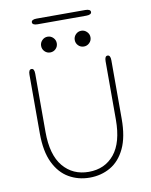

<svg xmlns="http://www.w3.org/2000/svg" viewBox="-96 -951 811 1032"><g transform="rotate(-10 309.5 -435.0)"><path d="M310 10.5Q247.5 10.5 196.8 -18.8Q146 -48 116 -110Q86 -172 86 -270.5V-590.5Q86 -619 102 -619Q117.5 -619 117.5 -590.5V-272.5Q117.5 -147.5 170.2 -84.2Q223 -21 310 -21Q398 -21 449.8 -84.2Q501.5 -147.5 501.5 -272.5V-590.5Q501.5 -619 517 -619Q533 -619 533 -590.5V-270.5Q533 -172 503.5 -110Q474 -48 423.5 -18.8Q373 10.5 310 10.5ZM217 -689Q199.5 -689 187 -701.5Q174.5 -714 174.5 -732Q174.5 -749.5 187 -762.2Q199.5 -775 217 -775Q235 -775 247.5 -762.2Q260 -749.5 260 -732Q260 -714 247.5 -701.5Q235 -689 217 -689ZM401 -689Q383 -689 370.5 -701.5Q358 -714 358 -732Q358 -749.5 370.5 -762.2Q383 -775 401 -775Q418.5 -775 431.2 -762.2Q444 -749.5 444 -732Q444 -714 431.2 -701.5Q418.5 -689 401 -689ZM147.5 -865.5Q147.5 -873 154.8 -877Q162 -881 176 -881H442Q456 -881 463.2 -877Q470.5 -873 470.5 -865.5Q470.5 -858 463.2 -854Q456 -850 442 -850H176Q162 -850 154.8 -854Q147.5 -858 147.5 -865.5Z"/></g></svg>

Font: Sono ExtraLight
Style: Regular
Weight: 200
Designer: Tyler Finck
Foundry: Tyler Finck
Version: Version 2.112